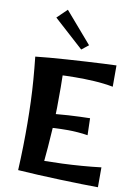

<svg xmlns="http://www.w3.org/2000/svg" viewBox="-111 -1132 860 1208"><g transform="rotate(10 319.0 -528.5)"><path d="M89 -14Q93 -94 94.5 -168Q96 -242 95.5 -312.5Q95 -383 92.5 -452Q90 -521 84.5 -591.5Q79 -662 71 -736L260 -727Q262 -643 262.5 -574Q263 -505 262 -443Q261 -381 257.5 -319Q254 -257 248.5 -189Q243 -121 235 -38ZM602 5Q560 5 496.5 3.5Q433 2 360.5 -0.5Q288 -3 217 -6.5Q146 -10 89 -14L136 -102Q180 -99 236 -99.5Q292 -100 354.5 -102.5Q417 -105 480.5 -110Q544 -115 602 -122ZM481 -306Q419 -316 346.5 -316Q274 -316 184 -308L183 -393Q263 -404 340 -408.5Q417 -413 478 -414ZM584 -634Q525 -645 462.5 -648.5Q400 -652 341.5 -651.5Q283 -651 235.5 -648.5Q188 -646 159 -644L71 -736Q106 -740 158.5 -744.5Q211 -749 271 -753Q331 -757 390.5 -760.5Q450 -764 500.5 -766.5Q551 -769 584 -770ZM348 -830 159 -1001 222 -1062 392 -865Z"/></g></svg>

Font: Marhey Light Medium
Style: Regular
Weight: 500
Version: Version 1.000